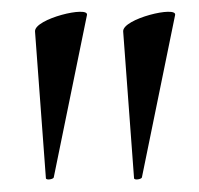

<svg xmlns="http://www.w3.org/2000/svg" viewBox="-20 -660 329 318"><path d="M56 -365C56 -361 68 -363 69 -366L124 -635C128 -651 37 -629 38 -608ZM202 -365C202 -361 214 -363 215 -366L270 -635C274 -651 183 -629 184 -608Z"/></svg>

Font: Cormorant Infant Book
Style: Regular
Weight: 500
Designer: Christian Thalmann (Catharsis Fonts)
Version: Version 1.000;PS 002.000;hotconv 1.0.88;makeotf.lib2.5.64775